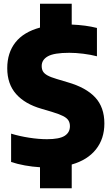

<svg xmlns="http://www.w3.org/2000/svg" viewBox="-20 -880 593 1020"><path d="M361 -6V120H192.5V8.5Q152 6 112 -1.2Q72 -8.5 39 -19.5V-170Q83 -156.5 134.5 -148.5Q186 -140.5 229.5 -140.5Q295 -140.5 323.2 -158.2Q351.5 -176 351.5 -209.5Q351.5 -227.5 343.5 -240.2Q335.5 -253 315.8 -263.2Q296 -273.5 259.5 -284.5L201 -302Q113 -327 65.8 -380.2Q18.5 -433.5 18.5 -517.5Q18.5 -599.5 62 -654.8Q105.5 -710 192.5 -733.5V-860H361V-749.5Q436 -746.5 495 -731.5V-581Q462.5 -589.5 422.8 -594.5Q383 -599.5 348 -599.5Q267.5 -599.5 234.5 -581Q201.5 -562.5 201.5 -529.5Q201.5 -512.5 208.2 -500.8Q215 -489 232 -479.5Q249 -470 281 -460.5L339.5 -443Q437 -415 485.8 -362.5Q534.5 -310 534.5 -224Q534.5 -143 489.8 -86.5Q445 -30 361 -6Z"/></svg>

Font: Encode Sans Semi Condensed ExBd
Style: Regular
Weight: 800
Width: 4
Designer: Multiple Designers
Foundry: Impallari Type
Version: Version 2.000